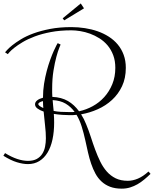

<svg xmlns="http://www.w3.org/2000/svg" viewBox="-20 -893 909 1134"><path d="M390.1 -212.9Q371.6 -212.9 347.2 -214.6Q322.8 -216.3 297.9 -220.2Q298.8 -207.5 299.3 -194.8Q299.8 -182.1 299.8 -169.9Q299.8 -114.7 290 -69.3Q280.3 -23.9 260.7 8.3Q241.2 40.5 212.2 58.3Q183.1 76.2 145 76.2Q116.2 76.2 80.3 65.4Q44.4 54.7 0 26.9L9.8 11.2Q47.9 34.7 81.8 45.9Q115.7 57.1 145 57.1Q176.8 57.1 197.3 45.7Q217.8 34.2 229.7 15.4Q241.7 -3.4 246.3 -27.3Q251 -51.3 251 -76.2Q251 -110.8 246.3 -150.4Q241.7 -189.9 237.8 -233.9Q215.3 -241.7 201.2 -252.2Q187 -262.7 187 -276.9Q187 -290.5 200 -300.5Q212.9 -310.5 233.9 -315.9Q233.9 -357.9 240.2 -398.2Q246.6 -438.5 256.1 -474.1Q265.6 -509.8 276.6 -540Q287.6 -570.3 297.4 -592Q307.1 -613.8 313.7 -626Q320.3 -638.2 320.8 -638.2L337.9 -629.9Q337.9 -629.4 330.1 -610.6Q322.3 -591.8 313 -557.6Q303.7 -523.4 295.9 -475.6Q288.1 -427.7 288.1 -369.1Q288.1 -357.9 288.1 -345.5Q288.1 -333 289.1 -320.8Q343.3 -318.4 381.1 -296.4Q418.9 -274.4 446.8 -235.8Q488.8 -244.6 527.6 -265.9Q566.4 -287.1 595.9 -319.8Q625.5 -352.5 643.3 -396Q661.1 -439.5 661.1 -492.2Q661.1 -534.2 648.7 -567.1Q636.2 -600.1 615.5 -624.8Q594.7 -649.4 567.6 -666.5Q540.5 -683.6 511.7 -694.1Q482.9 -704.6 454.3 -709.2Q425.8 -713.9 401.9 -713.9Q334.5 -713.9 280.5 -703.6Q226.6 -693.4 185.1 -677.7Q143.6 -662.1 113.5 -644Q83.5 -626 64 -610.4Q44.4 -594.7 35.2 -584Q25.9 -573.2 25.9 -573.2L9.8 -584Q11.2 -585.4 21.5 -597.2Q31.7 -608.9 52 -625.2Q72.3 -641.6 103.3 -660.6Q134.3 -679.7 177.5 -695.6Q220.7 -711.4 276.4 -722.2Q332 -732.9 401.9 -732.9Q441.9 -732.9 481.4 -726.8Q521 -720.7 556.6 -708.3Q592.3 -695.8 622.8 -676.3Q653.3 -656.7 675.5 -630.1Q697.8 -603.5 710.4 -569.1Q723.1 -534.7 723.1 -492.2Q723.1 -431.2 700.9 -384Q678.7 -336.9 641.8 -303Q605 -269 557.4 -247.8Q509.8 -226.6 459 -217.8Q476.1 -191.4 488.8 -159.2Q503.9 -123 516.4 -84.2Q528.8 -45.4 542.5 -8.3Q556.2 28.8 572.5 62Q588.9 95.2 611.1 120.4Q633.3 145.5 663.3 160.2Q693.4 174.8 734.9 174.8Q764.2 174.8 794.7 161.9Q825.2 148.9 856.9 120.1L869.1 133.8Q851.1 151.4 832 167.2Q813 183.1 792.2 195.1Q771.5 207 748.5 214.1Q725.6 221.2 699.2 221.2Q659.7 221.2 630.6 210.2Q601.6 199.2 580.1 179.4Q558.6 159.7 543.9 132.8Q529.3 106 518.6 74.5Q507.8 43 499.8 7.6Q491.7 -27.8 483.9 -64Q474.1 -108.4 462.2 -146.5Q450.2 -184.6 432.1 -214.8Q421.4 -213.4 410.9 -213.1Q400.4 -212.9 390.1 -212.9ZM291 -301.8Q292 -286.1 293.7 -269.8Q295.4 -253.4 296.9 -237.8Q315.4 -233.9 339.4 -232.4Q363.3 -231 392.1 -231Q398.9 -231 406.2 -231Q413.6 -231 420.9 -231.9Q398.4 -262.7 367.4 -281Q336.4 -299.3 291 -301.8ZM235.8 -254.9Q234.9 -264.6 234.4 -275.1Q233.9 -285.6 233.9 -295.9Q221.2 -293 213.6 -288.1Q206.1 -283.2 206.1 -277.8Q206.1 -273.9 213.1 -267.8Q220.2 -261.7 235.8 -254.9ZM476.1 -843.8 359.4 -772.9 350.1 -784.7 457 -872.6Z"/></svg>

Font: Clicker Script
Style: Regular
Weight: 400
Designer: Astigmatic (AOETI)
Foundry: Astigmatic (AOETI)
Version: Version 1.000